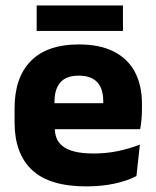

<svg xmlns="http://www.w3.org/2000/svg" viewBox="-20 -668 570 701"><path d="M295 12.5Q160.9 12.5 97.1 -47.2Q33.2 -107 33.2 -221.4V-272.5Q33.2 -385.7 93.1 -445.8Q152.9 -505.8 267.7 -505.8Q344.5 -505.8 395.6 -479.7Q446.8 -453.6 472.6 -405.1Q498.3 -356.5 498.3 -288.5V-272.1Q498.3 -253 496.7 -233.3Q495 -213.5 491.8 -196.4H354.1Q355.8 -225.6 356.4 -251.4Q357 -277.2 357 -297.9Q357 -328.3 347.5 -349.2Q337.9 -370 318.2 -380.9Q298.5 -391.8 267.7 -391.8Q221.7 -391.8 200.4 -367.1Q179 -342.4 179 -296.9V-252L179.9 -235.3V-200.5Q179.9 -181.3 186.2 -164.4Q192.5 -147.5 208.3 -134.7Q224.2 -121.9 251.9 -114.8Q279.7 -107.6 322.6 -107.6Q367.9 -107.6 410 -116.3Q452.1 -125 490.7 -140.1L478.2 -25.2Q444.2 -7.5 397.6 2.5Q351.1 12.5 295 12.5ZM114.2 -196.4V-291.2H461V-196.4ZM113.9 -555V-648H428.9V-555Z"/></svg>

Font: Anek Latin Medium
Style: Regular
Weight: 500
Designer: Yesha Goshar
Foundry: Ek Type
Version: Version 1.003